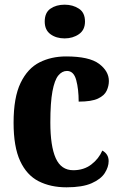

<svg xmlns="http://www.w3.org/2000/svg" viewBox="-20 -790 516 820"><path d="M264 10Q196 10 145 -16Q94 -42 66 -102.5Q38 -163 38 -266Q38 -374 68 -436Q98 -498 148.5 -523.5Q199 -549 262 -549Q361 -549 403 -517.5Q445 -486 445 -444Q445 -423 435.5 -402.5Q426 -382 398.5 -369Q371 -356 316 -356Q316 -409 305.5 -448Q295 -487 266 -487Q245 -487 229 -467.5Q213 -448 204 -400Q195 -352 195 -267Q195 -166 218 -114.5Q241 -63 293 -63Q338 -63 370 -87.5Q402 -112 417 -147Q444 -132 444 -102Q444 -77 427.5 -51Q411 -25 371.5 -7.5Q332 10 264 10ZM256 -626Q220 -626 195.5 -644Q171 -662 171 -698Q171 -736 195.5 -753Q220 -770 256 -770Q291 -770 317 -753Q343 -736 343 -698Q343 -662 317 -644Q291 -626 256 -626Z"/></svg>

Font: Noto Serif Bengali Condensed ExtraBold
Style: Regular
Weight: 800
Width: 3
Designer: Juan Bruce, Universal Thirst, Indian Type Foundry and the Monotype Design Team.
Foundry: Monotype Imaging Inc.
Version: Version 2.003; ttfautohint (v1.8.4.7-5d5b)